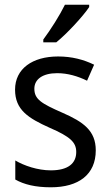

<svg xmlns="http://www.w3.org/2000/svg" viewBox="-20 -786 468 816"><path d="M359 -756V-766H256C234 -721 196 -661 164 -618V-606H219C264 -642 334 -718 359 -756ZM387 -147C387 -231 334 -268 245 -307C156 -346 126 -364 126 -409C126 -449 161 -475 223 -475C268 -475 311 -462 350 -443L380 -511C335 -533 285 -546 227 -546C118 -546 44 -494 44 -405C44 -319 100 -284 191 -243C279 -205 304 -181 304 -140C304 -92 270 -62 196 -62C140 -62 82 -82 45 -104V-23C82 -2 130 10 196 10C314 10 387 -44 387 -147Z"/></svg>

Font: Noto Sans Lao SemiCondensed
Style: Regular
Weight: 400
Width: 4
Designer: Monotype Design Team
Foundry: Monotype Imaging Inc.
Version: Version 2.004